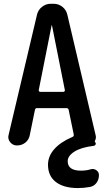

<svg xmlns="http://www.w3.org/2000/svg" viewBox="-20 -750 540 990"><path d="M246.1 -619.1 179.7 -285.2Q179.7 -282.2 181.6 -279.3Q183.6 -276.4 186.5 -276.4H306.6Q309.6 -276.4 312.5 -279.3Q315.4 -282.2 314.5 -285.2L248 -619.1Q248 -620.1 247.1 -620.1Q246.1 -620.1 246.1 -619.1ZM67.4 0Q45.9 0 32.2 -17.1Q18.6 -34.2 24.4 -54.7L170.9 -674.8Q176.8 -699.2 196.8 -714.8Q216.8 -730.5 241.2 -730.5H256.8Q282.2 -730.5 301.8 -714.8Q321.3 -699.2 327.1 -674.8L472.7 -54.7Q477.5 -38.1 469.7 -24.4Q467.8 -20.5 469.7 -17.6Q475.6 -12.7 473.1 -5.9Q470.7 1 462.9 2Q398.4 9.8 363.8 31.7Q329.1 53.7 329.1 81.1Q329.1 129.9 397.5 129.9Q424.8 129.9 447.3 123Q462.9 118.2 476.6 127.4Q490.2 136.7 490.2 153.3Q490.2 175.8 477.5 192.9Q464.8 210 444.3 213.9Q413.1 219.7 381.8 219.7Q308.6 219.7 268.1 188.5Q227.5 157.2 227.5 99.6Q227.5 55.7 259.8 19Q292 -17.6 353.5 -43.9Q361.3 -46.9 360.4 -55.7L334 -183.6Q333 -191.4 324.2 -192.4H169.9Q162.1 -192.4 160.2 -183.6L133.8 -54.7Q129.9 -30.3 111.3 -15.1Q92.8 0 67.4 0Z"/></svg>

Font: Rounded Mgen+ 1mn medium
Style: Regular
Weight: 500
Designer: [Source Han Sans]
Ryoko NISHIZUKA  (kana & ideographs); Paul D. Hunt (Latin, Greek & Cyrillic); Wenlong ZHANG  (bopomofo
Version: Version 1.059.20150602